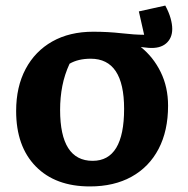

<svg xmlns="http://www.w3.org/2000/svg" viewBox="-20 -659 676 690"><path d="M303 11Q179 11 108.5 -61Q38 -133 38 -260Q38 -347 72 -411Q106 -475 168 -510Q230 -545 315 -545Q368 -545 416.5 -539.5Q465 -534 498 -534L479 -618L574 -639Q587 -615 593 -593.5Q599 -572 599 -555Q599 -522 577 -503Q555 -484 514 -487L486 -490Q531 -454 557.5 -400Q584 -346 584 -279Q584 -189 550 -124Q516 -59 453 -24Q390 11 303 11ZM313 -81Q426 -81 426 -268Q426 -448 306 -448Q261 -448 230 -430Q212 -391 204 -350Q196 -309 196 -264Q196 -81 313 -81Z"/></svg>

Font: Piazzolla SC
Style: Bold
Weight: 700
Designer: Juan Pablo del Peral
Foundry: Huerta Tipografica
Version: Version 1.330